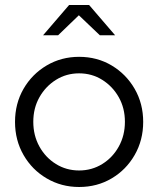

<svg xmlns="http://www.w3.org/2000/svg" viewBox="-20 -737 632 767"><path d="M296 10Q225 10 166.5 -24.4Q107.9 -58.7 74 -117.9Q40 -177 40 -250Q40 -323.1 73.9 -382Q107.9 -440.9 166.4 -475.5Q224.9 -510 295.9 -510Q368 -510 426 -475.5Q484 -440.9 518 -382Q552 -323.1 552 -250Q552 -177 518 -117.9Q484.1 -58.7 426.1 -24.4Q368.1 10 296 10ZM296 -56Q347 -56 388.7 -81.9Q430.4 -107.8 454.7 -151.9Q479 -195.9 479 -250.5Q479 -305 454.5 -348.5Q430 -392 388.5 -418Q347.1 -444 296 -444Q245 -444 203.5 -418Q162 -392 137.5 -348.5Q113 -305 113 -250.5Q113 -195.9 137.3 -151.9Q161.6 -107.8 203.3 -81.9Q245 -56 296 -56ZM379 -596 295 -676 212 -596H152L256 -717H336L440 -596Z"/></svg>

Font: Red Hat Display VF
Style: Regular
Weight: 300
Designer: Pentagram, MCKL
Foundry: Pentagram, MCKL
Version: Version 1.023